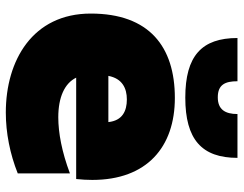

<svg xmlns="http://www.w3.org/2000/svg" viewBox="-106 -700 817 644"><g transform="rotate(90 302.0 -377.5)"><path d="M357 11C425 11 496 -3 561 -29V-204C489 -177 425 -165 373 -165C306 -165 259 -186 240 -225H580C582 -244 583 -262 583 -279C583 -462 473 -556 308 -556C136 -556 25 -470 25 -274C25 -79 182 11 357 11ZM389 -333H234C243 -380 276 -395 313 -395C352 -395 384 -380 389 -333ZM307 -591C447 -591 509 -646 509 -766H362C362 -725 347 -700 306 -700C263 -700 252 -725 252 -766H107C107 -646 167 -591 307 -591Z"/></g></svg>

Font: Chess Sans Black
Style: Regular
Weight: 900
Designer: Wolf Bōese
Foundry: Wolf Bōese
Version: Version 7.223;Glyphs 3.3 (3306)